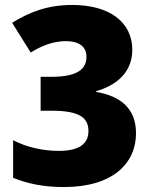

<svg xmlns="http://www.w3.org/2000/svg" viewBox="-20 -744 612 775"><path d="M238 11C438 11 529 -87 529 -206C529 -305 468 -356 368 -373V-376C449 -399 514 -451 514 -543C514 -656 420 -724 272 -724C170 -724 97 -694 29 -652L104 -532C146 -558 193 -578 246 -578C297 -578 329 -557 329 -515C329 -467 295 -434 189 -434H144V-297H190C305 -297 337 -266 337 -215C337 -164 300 -135 218 -135C154 -135 89 -149 33 -178V-26C92 -3 153 11 238 11Z"/></svg>

Font: Noto Sans Malayalam Black
Style: Regular
Weight: 900
Designer: Jelle Bosma - Monotype Design Team
Foundry: Monotype Imaging Inc.
Version: Version 2.104